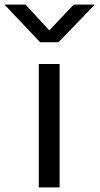

<svg xmlns="http://www.w3.org/2000/svg" viewBox="-87 -817 434 837"><path d="M82 0V-538.1H172.9V0ZM-67.4 -796.9H24.4L127.9 -684.6L234.4 -796.9H326.2L168 -632.8H87.9Z"/></svg>

Font: Gothic A1 Medium
Style: Regular
Weight: 500
Designer: HanYang I&C Co.,Ltd.
Foundry: HanYang I&C Co.,Ltd.
Version: Version 2.50